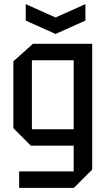

<svg xmlns="http://www.w3.org/2000/svg" viewBox="-20 -773 518 933"><path d="M73 140V60H338V-65H130L45 -150V-475L140 -560H428V51L339 140ZM135 -480V-145H338V-480ZM395 -753V-673L250 -608L105 -673V-753L250 -688Z"/></svg>

Font: Tektur SemiCondensed
Style: Regular
Weight: 400
Width: 4
Designer: Adam Jagosz
Foundry: Adam Jagosz
Version: Version 1.005;gftools[0.9.30]